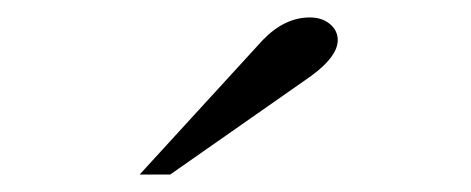

<svg xmlns="http://www.w3.org/2000/svg" viewBox="-20 -760 540 220"><path d="M281 -714Q306 -740 335 -740Q349 -740 358 -732.5Q367 -725 367 -714Q367 -693 328 -667L175 -560H140Z"/></svg>

Font: Fahkwang
Style: Regular
Weight: 400
Version: Version 1.000; ttfautohint (v1.6)